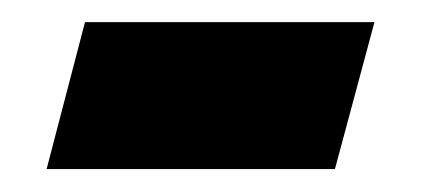

<svg xmlns="http://www.w3.org/2000/svg" viewBox="-20 -341 377 171"><path d="M313.5 -321.3 278.3 -190.4H21.5L55.7 -321.3Z"/></svg>

Font: FreeUniversal
Style: BoldItalic
Weight: 700
Italic angle: -11°
Version: Version 1.001 March 22, 2017